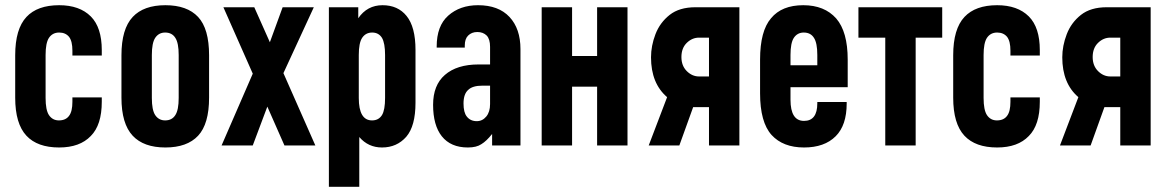

<svg xmlns="http://www.w3.org/2000/svg" viewBox="-20 -556 4460 734"><path d="M38.1 -182.6V-344.7Q38.1 -445.3 81.1 -491.2Q123 -536.1 206.1 -536.1Q284.2 -536.1 327.1 -493.2Q369.1 -451.2 369.1 -364.3V-343.8H256.8V-362.3Q256.8 -398.4 244.1 -415Q230.5 -431.6 206.1 -431.6Q180.7 -431.6 167 -411.1Q154.3 -391.6 154.3 -345.7V-181.6Q154.3 -135.7 167 -116.2Q180.7 -95.7 205.1 -95.7Q231.4 -95.7 244.1 -113.3Q256.8 -129.9 256.8 -167V-183.6H369.1V-167Q369.1 -78.1 327.1 -36.1Q285.2 7.8 206.1 7.8Q123 7.8 81.1 -37.1Q38.1 -83 38.1 -182.6Z M444.3 -182.6V-344.7Q444.3 -445.3 487.3 -491.2Q529.3 -536.1 612.3 -536.1Q695.3 -536.1 737.3 -491.2Q779.3 -446.3 779.3 -344.7V-182.6Q779.3 -82 737.3 -37.1Q695.3 7.8 612.3 7.8Q529.3 7.8 487.3 -37.1Q444.3 -83 444.3 -182.6ZM663.1 -181.6V-345.7Q663.1 -391.6 650.4 -411.1Q637.7 -431.6 611.3 -431.6Q586.9 -431.6 573.2 -411.1Q560.5 -391.6 560.5 -345.7V-181.6Q560.5 -135.7 573.2 -116.2Q586.9 -95.7 611.3 -95.7Q637.7 -95.7 650.4 -116.2Q663.1 -135.7 663.1 -181.6Z M1067.4 0 1002 -148.4 946.3 0H827.1L946.3 -274.4L834 -528.3H952.1L1011.7 -394.5L1060.5 -528.3H1179.7L1063.5 -276.4L1185.5 0Z M1237.3 -528.3H1349.6V-486.3Q1383.8 -536.1 1442.4 -536.1Q1501 -536.1 1534.2 -495.1Q1568.4 -453.1 1568.4 -365.2V-163.1Q1568.4 -74.2 1533.2 -33.2Q1497.1 7.8 1440.4 7.8Q1387.7 7.8 1353.5 -32.2V158.2H1237.3ZM1452.1 -181.6V-345.7Q1452.1 -390.6 1440.4 -411.1Q1427.7 -431.6 1402.8 -431.6Q1377.9 -431.6 1364.3 -411.1Q1351.6 -391.6 1351.6 -345.7V-181.6Q1351.6 -95.7 1402.3 -95.7Q1427.7 -95.7 1440.4 -116.2Q1452.1 -135.7 1452.1 -181.6Z M1969.7 -368.2V0H1861.3V-43.9Q1839.8 -16.6 1820.3 -4.9Q1801.8 7.8 1768.6 7.8Q1703.1 7.8 1668.9 -35.2Q1635.7 -77.1 1635.7 -155.3Q1635.7 -230.5 1680.7 -269.5Q1726.6 -309.6 1809.6 -309.6H1853.5V-377Q1853.5 -406.2 1840.8 -419.9Q1827.1 -433.6 1804.7 -433.6Q1783.2 -433.6 1769.5 -419.9Q1756.8 -407.2 1756.8 -381.8V-374H1649.4V-377.9Q1649.4 -457 1693.4 -496.1Q1738.3 -536.1 1807.6 -536.1Q1885.7 -536.1 1927.7 -491.2Q1969.7 -446.3 1969.7 -368.2ZM1853.5 -158.2V-228.5H1823.2Q1787.1 -228.5 1770.5 -212.9Q1752 -197.3 1752 -160.2Q1752 -126 1764.6 -110.4Q1778.3 -92.8 1802.7 -92.8Q1824.2 -92.8 1838.9 -110.4Q1853.5 -127.9 1853.5 -158.2Z M2262.7 0V-224.6H2167V0H2050.8V-528.3H2167V-341.8H2262.7V-528.3H2378.9V0Z M2638.7 -528.3H2806.6V0H2690.4V-146.5H2629.9L2577.1 0H2460L2530.3 -184.6Q2468.8 -237.3 2468.8 -336.9Q2468.8 -380.9 2485.8 -425.3Q2502.9 -469.7 2540 -499Q2577.1 -528.3 2638.7 -528.3ZM2652.3 -263.7H2690.4V-412.1H2652.3Q2626 -412.1 2605.5 -392.1Q2585 -372.1 2585 -337.9Q2585 -304.7 2605.5 -284.2Q2626 -263.7 2652.3 -263.7Z M3002 -222.7V-174.8Q3002 -93.8 3053.7 -93.8Q3104.5 -93.8 3104.5 -161.1V-166H3216.8V-160.2Q3216.8 -77.1 3174.8 -35.2Q3131.8 7.8 3053.7 7.8Q2973.6 7.8 2929.7 -40Q2885.7 -88.9 2885.7 -199.2V-328.1Q2885.7 -437.5 2927.7 -486.3Q2968.8 -536.1 3050.8 -536.1Q3131.8 -536.1 3176.8 -485.4Q3220.7 -434.6 3220.7 -328.1V-222.7ZM3002 -345.7V-306.6H3104.5V-345.7Q3104.5 -391.6 3091.8 -411.1Q3079.1 -431.6 3052.7 -431.6Q3028.3 -431.6 3014.6 -411.1Q3002 -391.6 3002 -345.7Z M3261.7 -528.3H3582V-412.1H3480.5V0H3364.3V-412.1H3261.7Z M3624 -182.6V-344.7Q3624 -445.3 3667 -491.2Q3709 -536.1 3792 -536.1Q3870.1 -536.1 3913.1 -493.2Q3955.1 -451.2 3955.1 -364.3V-343.8H3842.8V-362.3Q3842.8 -398.4 3830.1 -415Q3816.4 -431.6 3792 -431.6Q3766.6 -431.6 3752.9 -411.1Q3740.2 -391.6 3740.2 -345.7V-181.6Q3740.2 -135.7 3752.9 -116.2Q3766.6 -95.7 3791 -95.7Q3817.4 -95.7 3830.1 -113.3Q3842.8 -129.9 3842.8 -167V-183.6H3955.1V-167Q3955.1 -78.1 3913.1 -36.1Q3871.1 7.8 3792 7.8Q3709 7.8 3667 -37.1Q3624 -83 3624 -182.6Z M4210.9 -528.3H4378.9V0H4262.7V-146.5H4202.1L4149.4 0H4032.2L4102.5 -184.6Q4041 -237.3 4041 -336.9Q4041 -380.9 4058.1 -425.3Q4075.2 -469.7 4112.3 -499Q4149.4 -528.3 4210.9 -528.3ZM4224.6 -263.7H4262.7V-412.1H4224.6Q4198.2 -412.1 4177.7 -392.1Q4157.2 -372.1 4157.2 -337.9Q4157.2 -304.7 4177.7 -284.2Q4198.2 -263.7 4224.6 -263.7Z"/></svg>

Font: Dinish Condensed
Style: Bold
Weight: 700
Width: 3
Designer: Bert Driehuis
Foundry: Playbeing
Version: Version 3.006; git-39231f3c-release